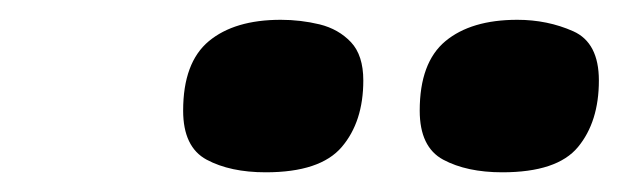

<svg xmlns="http://www.w3.org/2000/svg" viewBox="-20 -787 622 193"><path d="M484.9 -613.8Q449.2 -613.8 425.5 -626.5Q401.9 -639.2 401.9 -675.8Q401.9 -724.1 427.7 -745.6Q453.6 -767.1 500 -767.1Q530.3 -767.1 556.2 -755.6Q582 -744.1 582 -706.1Q582 -664.6 561 -639.2Q540 -613.8 484.9 -613.8ZM247.1 -613.8Q211.4 -613.8 187.7 -626.5Q164.1 -639.2 164.1 -675.8Q164.1 -724.1 189.9 -745.6Q215.8 -767.1 262.2 -767.1Q282.2 -767.1 301.3 -762.5Q320.3 -757.8 332.8 -744.6Q345.2 -731.4 345.2 -706.1Q345.2 -664.6 323.5 -639.2Q301.8 -613.8 247.1 -613.8Z"/></svg>

Font: Open Sans ExtraBold
Style: Italic
Weight: 800
Italic angle: -12°
Designer: Monotype Design Team
Foundry: Monotype Imaging Inc.
Version: Version 3.000; ttfautohint (v1.8.4)